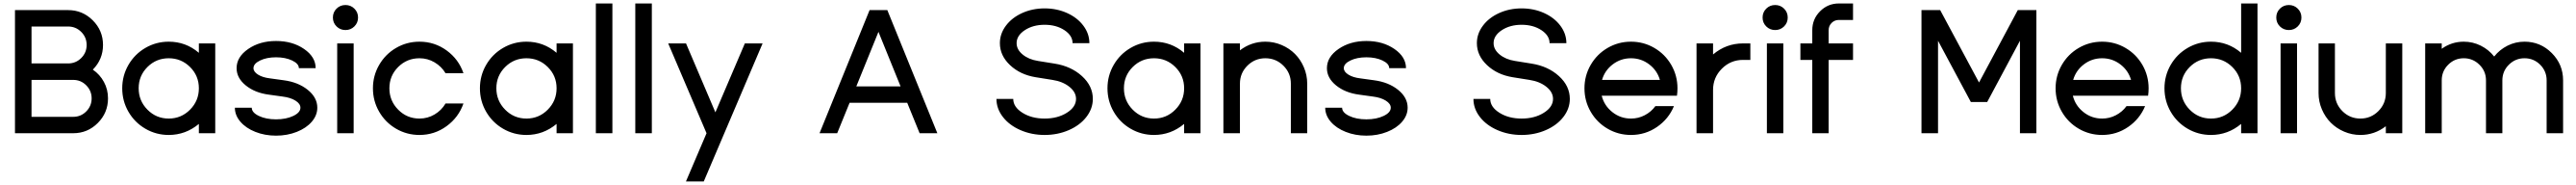

<svg xmlns="http://www.w3.org/2000/svg" viewBox="-20 -754 14606 1047"><path d="M64.9 0V-696.8H366.2Q447.8 -696.8 505.9 -638.9Q564 -581.1 564 -499.5Q564 -418.5 506.3 -359.9Q546.4 -332.5 569.3 -290Q592.3 -247.6 592.3 -197.3Q592.3 -115.7 534.4 -57.9Q476.6 0 395 0ZM366.2 -604H158.7V-395H366.2Q409.7 -395 440.4 -425.5Q471.2 -456.1 471.2 -499.5Q471.2 -543 440.4 -573.5Q409.7 -604 366.2 -604ZM395 -301.8H158.7V-92.8H395Q438.5 -92.8 469 -123.5Q499.5 -154.3 499.5 -197.3Q499.5 -240.2 469 -271Q438.5 -301.8 395 -301.8Z M1107.4 0V-52.7Q1032.2 9.8 936.5 9.8Q864.7 9.8 804 -25.6Q743.2 -61 708 -121.8Q672.9 -182.6 672.9 -254.4Q672.9 -325.7 708 -386.5Q743.2 -447.3 804 -482.7Q864.7 -518.1 936.5 -518.1Q1033.7 -518.1 1107.4 -455.1V-508.3H1200.2V0ZM1057.4 -133.3Q1107.4 -183.6 1107.4 -254.4Q1107.4 -325.2 1057.4 -374.8Q1007.3 -424.3 936.5 -424.3Q865.7 -424.3 815.9 -374.8Q766.1 -325.2 766.1 -254.4Q766.1 -183.6 815.9 -133.3Q865.7 -83 936.5 -83Q1007.3 -83 1057.4 -133.3Z M1311.5 -144.5H1407.2Q1407.2 -117.2 1447.5 -97.9Q1487.8 -78.6 1544.9 -78.6Q1602.1 -78.6 1642.6 -97.9Q1683.1 -117.2 1683.1 -144.5Q1683.1 -167 1654.8 -184.6Q1626.5 -202.1 1582.5 -207.5L1504.4 -218.3Q1425.3 -228.5 1373.3 -270.5Q1321.3 -312.5 1321.3 -368.2Q1321.3 -431.6 1387 -476.8Q1452.6 -522 1544.9 -522Q1638.2 -522 1703.9 -476.8Q1769.5 -431.6 1769.5 -368.2H1674.3Q1674.3 -393.6 1636.2 -411.6Q1598.1 -429.7 1544.9 -429.7Q1491.7 -429.7 1454.3 -411.6Q1417 -393.6 1417 -368.2Q1417 -347.7 1443.1 -331.5Q1469.2 -315.4 1510.3 -310.5L1588.4 -299.8Q1670.4 -289.1 1724.6 -245.6Q1778.8 -202.1 1778.8 -144.5Q1778.8 -101.6 1747.6 -65.2Q1716.3 -28.8 1662.4 -7.6Q1608.4 13.7 1544.9 13.7Q1481.4 13.7 1427.7 -7.6Q1374 -28.8 1342.8 -65.2Q1311.5 -101.6 1311.5 -144.5Z M1989 -705.1Q2009.8 -684.6 2009.8 -654.8Q2009.8 -625 1989 -604.5Q1968.3 -584 1938.5 -584Q1908.7 -584 1887.9 -604.5Q1867.2 -625 1867.2 -654.8Q1867.2 -684.6 1887.9 -705.1Q1908.7 -725.6 1938.5 -725.6Q1968.3 -725.6 1989 -705.1ZM1891.6 0V-508.3H1984.9V0Z M2357.9 -83Q2404.3 -83 2443.6 -106.2Q2482.9 -129.4 2505.9 -168.5H2607.4Q2580.1 -89.8 2511.7 -40Q2443.4 9.8 2357.9 9.8Q2286.1 9.8 2225.3 -25.6Q2164.6 -61 2129.4 -121.8Q2094.2 -182.6 2094.2 -254.4Q2094.2 -325.7 2129.4 -386.5Q2164.6 -447.3 2225.3 -482.7Q2286.1 -518.1 2357.9 -518.1Q2443.8 -518.1 2512.2 -468.3Q2580.6 -418.5 2607.4 -339.4H2505.9Q2482.9 -377.9 2443.6 -401.1Q2404.3 -424.3 2357.9 -424.3Q2287.1 -424.3 2237.3 -374.8Q2187.5 -325.2 2187.5 -254.4Q2187.5 -183.6 2237.3 -133.3Q2287.1 -83 2357.9 -83Z M3135.3 0V-52.7Q3060.1 9.8 2964.4 9.8Q2892.6 9.8 2831.8 -25.6Q2771 -61 2735.8 -121.8Q2700.7 -182.6 2700.7 -254.4Q2700.7 -325.7 2735.8 -386.5Q2771 -447.3 2831.8 -482.7Q2892.6 -518.1 2964.4 -518.1Q3061.5 -518.1 3135.3 -455.1V-508.3H3228V0ZM3085.2 -133.3Q3135.3 -183.6 3135.3 -254.4Q3135.3 -325.2 3085.2 -374.8Q3035.2 -424.3 2964.4 -424.3Q2893.6 -424.3 2843.8 -374.8Q2793.9 -325.2 2793.9 -254.4Q2793.9 -183.6 2843.8 -133.3Q2893.6 -83 2964.4 -83Q3035.2 -83 3085.2 -133.3Z M3357.9 0V-734.4H3451.7V0Z M3581.5 0V-734.4H3675.3V0Z M3868.7 272.9 3985.4 0 3768.1 -508.3H3869.1L4035.6 -118.2L4202.6 -508.3H4303.2L3969.7 272.9Z M4626 0 4909.7 -696.8H5010.3L5293.9 0H5193.4L5123 -172.4H4796.4L4726.1 0ZM4834.5 -265.1H5085.4L4960 -573.7Z M5628.9 -194.3H5724.1Q5724.1 -148.4 5776.4 -115.7Q5828.6 -83 5901.9 -83Q5975.6 -83 6027.8 -115.7Q6080.1 -148.4 6080.1 -194.3Q6080.1 -232.9 6042.2 -262.9Q6004.4 -293 5946.3 -301.8L5851.6 -316.9Q5763.7 -331.1 5706.1 -385.3Q5648.4 -439.5 5648.4 -509.8Q5648.4 -563 5682.4 -608.4Q5716.3 -653.8 5774.7 -680.2Q5833 -706.5 5901.9 -706.5Q5971.2 -706.5 6029.5 -680.2Q6087.9 -653.8 6121.8 -608.4Q6155.8 -563 6155.8 -509.8H6060.5Q6060.5 -552.7 6014.2 -583.3Q5967.8 -613.8 5901.9 -613.8Q5836.4 -613.8 5789.8 -583.3Q5743.2 -552.7 5743.2 -509.8Q5743.2 -473.6 5777.3 -445.6Q5811.5 -417.5 5863.8 -409.2L5958.5 -394Q6051.8 -379.4 6113.5 -323.5Q6175.3 -267.6 6175.3 -194.3Q6175.3 -139.2 6138.7 -92Q6102.1 -44.9 6039.1 -17.6Q5976.1 9.8 5901.9 9.8Q5828.1 9.8 5765.1 -17.6Q5702.1 -44.9 5665.5 -92Q5628.9 -139.2 5628.9 -194.3Z M6692.9 0V-52.7Q6617.7 9.8 6522 9.8Q6450.2 9.8 6389.4 -25.6Q6328.6 -61 6293.5 -121.8Q6258.3 -182.6 6258.3 -254.4Q6258.3 -325.7 6293.5 -386.5Q6328.6 -447.3 6389.4 -482.7Q6450.2 -518.1 6522 -518.1Q6619.1 -518.1 6692.9 -455.1V-508.3H6785.6V0ZM6642.8 -133.3Q6692.9 -183.6 6692.9 -254.4Q6692.9 -325.2 6642.8 -374.8Q6592.8 -424.3 6522 -424.3Q6451.2 -424.3 6401.4 -374.8Q6351.6 -325.2 6351.6 -254.4Q6351.6 -183.6 6401.4 -133.3Q6451.2 -83 6522 -83Q6592.8 -83 6642.8 -133.3Z M6915.5 0V-508.3H7009.3V-469.2Q7073.7 -518.1 7153.3 -518.1Q7201.7 -518.1 7245.6 -499.3Q7289.6 -480.5 7321.3 -448.7Q7353 -417 7371.8 -373Q7390.6 -329.1 7390.6 -280.8V0H7297.9V-280.8Q7297.9 -340.3 7255.6 -382.3Q7213.4 -424.3 7153.3 -424.3Q7093.8 -424.3 7051.5 -382.3Q7009.3 -340.3 7009.3 -280.8V0Z M7492.7 -144.5H7588.4Q7588.4 -117.2 7628.7 -97.9Q7668.9 -78.6 7726.1 -78.6Q7783.2 -78.6 7823.7 -97.9Q7864.3 -117.2 7864.3 -144.5Q7864.3 -167 7835.9 -184.6Q7807.6 -202.1 7763.7 -207.5L7685.5 -218.3Q7606.4 -228.5 7554.4 -270.5Q7502.4 -312.5 7502.4 -368.2Q7502.4 -431.6 7568.1 -476.8Q7633.8 -522 7726.1 -522Q7819.3 -522 7885 -476.8Q7950.7 -431.6 7950.7 -368.2H7855.5Q7855.5 -393.6 7817.4 -411.6Q7779.3 -429.7 7726.1 -429.7Q7672.9 -429.7 7635.5 -411.6Q7598.1 -393.6 7598.1 -368.2Q7598.1 -347.7 7624.3 -331.5Q7650.4 -315.4 7691.4 -310.5L7769.5 -299.8Q7851.6 -289.1 7905.8 -245.6Q7960 -202.1 7960 -144.5Q7960 -101.6 7928.7 -65.2Q7897.5 -28.8 7843.5 -7.6Q7789.6 13.7 7726.1 13.7Q7662.6 13.7 7608.9 -7.6Q7555.2 -28.8 7523.9 -65.2Q7492.7 -101.6 7492.7 -144.5Z M8333 -194.3H8428.2Q8428.2 -148.4 8480.5 -115.7Q8532.7 -83 8606 -83Q8679.7 -83 8731.9 -115.7Q8784.2 -148.4 8784.2 -194.3Q8784.2 -232.9 8746.3 -262.9Q8708.5 -293 8650.4 -301.8L8555.7 -316.9Q8467.8 -331.1 8410.2 -385.3Q8352.5 -439.5 8352.5 -509.8Q8352.5 -563 8386.5 -608.4Q8420.4 -653.8 8478.8 -680.2Q8537.1 -706.5 8606 -706.5Q8675.3 -706.5 8733.6 -680.2Q8792 -653.8 8825.9 -608.4Q8859.9 -563 8859.9 -509.8H8764.6Q8764.6 -552.7 8718.3 -583.3Q8671.9 -613.8 8606 -613.8Q8540.5 -613.8 8493.9 -583.3Q8447.3 -552.7 8447.3 -509.8Q8447.3 -473.6 8481.4 -445.6Q8515.6 -417.5 8567.9 -409.2L8662.6 -394Q8755.9 -379.4 8817.6 -323.5Q8879.4 -267.6 8879.4 -194.3Q8879.4 -139.2 8842.8 -92Q8806.2 -44.9 8743.2 -17.6Q8680.2 9.8 8606 9.8Q8532.2 9.8 8469.2 -17.6Q8406.2 -44.9 8369.6 -92Q8333 -139.2 8333 -194.3Z M9489.7 -254.4Q9489.7 -232.9 9486.8 -212.4H9060.1Q9074.2 -156.2 9120.4 -119.6Q9166.5 -83 9226.1 -83Q9268.1 -83 9304.4 -102.1Q9340.8 -121.1 9364.3 -153.3H9469.7Q9439.5 -80.6 9373.5 -35.4Q9307.6 9.8 9226.1 9.8Q9154.3 9.8 9093.5 -25.6Q9032.7 -61 8997.6 -121.8Q8962.4 -182.6 8962.4 -254.4Q8962.4 -325.7 8997.6 -386.5Q9032.7 -447.3 9093.5 -482.7Q9154.3 -518.1 9226.1 -518.1Q9297.9 -518.1 9358.6 -482.7Q9419.4 -447.3 9454.6 -386.5Q9489.7 -325.7 9489.7 -254.4ZM9062 -301.8H9390.1Q9374.5 -355.5 9329.1 -389.9Q9283.7 -424.3 9226.1 -424.3Q9168.5 -424.3 9123 -389.9Q9077.6 -355.5 9062 -301.8Z M9597.7 0V-508.3H9691.4V-445.8Q9765.6 -508.3 9861.3 -508.3H9902.8V-415H9861.3Q9791 -415 9741.2 -365.2Q9691.4 -315.4 9691.4 -245.1V0Z M10094 -705.1Q10114.7 -684.6 10114.7 -654.8Q10114.7 -625 10094 -604.5Q10073.2 -584 10043.5 -584Q10013.7 -584 9992.9 -604.5Q9972.2 -625 9972.2 -654.8Q9972.2 -684.6 9992.9 -705.1Q10013.7 -725.6 10043.5 -725.6Q10073.2 -725.6 10094 -705.1ZM9996.6 0V-508.3H10089.8V0Z M10253.9 0V-415H10186.5V-508.3H10253.9V-583Q10253.9 -646 10298.1 -690.2Q10342.3 -734.4 10404.8 -734.4H10484.9V-641.1H10404.8Q10380.4 -641.1 10363.5 -624.3Q10346.7 -607.4 10346.7 -583V-508.3H10484.9V-415H10346.7V0Z M10873 0V-696.8H10979L11199.2 -287.1L11418.9 -696.8H11524.4V0H11431.2V-523.4L11245.6 -176.8H11152.8L10966.8 -523.4V0Z M12160.6 -254.4Q12160.6 -232.9 12157.7 -212.4H11731Q11745.1 -156.2 11791.3 -119.6Q11837.4 -83 11897 -83Q11939 -83 11975.3 -102.1Q12011.7 -121.1 12035.2 -153.3H12140.6Q12110.4 -80.6 12044.4 -35.4Q11978.5 9.8 11897 9.8Q11825.2 9.8 11764.4 -25.6Q11703.6 -61 11668.5 -121.8Q11633.3 -182.6 11633.3 -254.4Q11633.3 -325.7 11668.5 -386.5Q11703.6 -447.3 11764.4 -482.7Q11825.2 -518.1 11897 -518.1Q11968.8 -518.1 12029.5 -482.7Q12090.3 -447.3 12125.5 -386.5Q12160.6 -325.7 12160.6 -254.4ZM11732.9 -301.8H12061Q12045.4 -355.5 12000 -389.9Q11954.6 -424.3 11897 -424.3Q11839.4 -424.3 11793.9 -389.9Q11748.5 -355.5 11732.9 -301.8Z M12685.1 0V-52.7Q12609.9 9.8 12514.2 9.8Q12442.4 9.8 12381.6 -25.6Q12320.8 -61 12285.6 -121.8Q12250.5 -182.6 12250.5 -254.4Q12250.5 -325.7 12285.6 -386.5Q12320.8 -447.3 12381.6 -482.7Q12442.4 -518.1 12514.2 -518.1Q12611.3 -518.1 12685.1 -455.1V-734.4H12777.8V0ZM12635 -133.3Q12685.1 -183.6 12685.1 -254.4Q12685.1 -325.2 12635 -374.8Q12585 -424.3 12514.2 -424.3Q12443.4 -424.3 12393.6 -374.8Q12343.8 -325.2 12343.8 -254.4Q12343.8 -183.6 12393.6 -133.3Q12443.4 -83 12514.2 -83Q12585 -83 12635 -133.3Z M13006.1 -705.1Q13026.9 -684.6 13026.9 -654.8Q13026.9 -625 13006.1 -604.5Q12985.4 -584 12955.6 -584Q12925.8 -584 12905 -604.5Q12884.3 -625 12884.3 -654.8Q12884.3 -684.6 12905 -705.1Q12925.8 -725.6 12955.6 -725.6Q12985.4 -725.6 13006.1 -705.1ZM12908.7 0V-508.3H13002V0Z M13124 -227.5V-508.3H13216.8V-227.5Q13216.8 -167.5 13259 -125.2Q13301.3 -83 13361.3 -83Q13420.9 -83 13463.1 -125.2Q13505.4 -167.5 13505.4 -227.5V-508.3H13598.6V0H13505.4V-39.6Q13441.4 9.8 13361.3 9.8Q13313 9.8 13269 -9Q13225.1 -27.8 13193.4 -59.6Q13161.6 -91.3 13142.8 -135.3Q13124 -179.2 13124 -227.5Z M13728.5 0V-508.3H13822.3V-478Q13878.4 -518.1 13947.3 -518.1Q13998.5 -518.1 14043.7 -495.6Q14088.9 -473.1 14119.6 -434.1Q14150.4 -473.1 14195.3 -495.6Q14240.2 -518.1 14291.5 -518.1Q14381.8 -518.1 14446 -453.9Q14510.3 -389.6 14510.3 -299.3V0H14417V-299.3Q14417 -351.1 14380.4 -387.7Q14343.8 -424.3 14291.5 -424.3Q14239.7 -424.3 14202.9 -387.7Q14166 -351.1 14166 -299.3V0H14073.2V-299.3Q14073.2 -351.1 14036.1 -387.7Q13999 -424.3 13947.3 -424.3Q13895.5 -424.3 13858.9 -387.7Q13822.3 -351.1 13822.3 -299.3V0Z"/></svg>

Font: Basically A Sans Serif Medium
Style: Regular
Weight: 500
Designer: Hyung-Suk Kim
Foundry: Mental Design
Version: 1.000